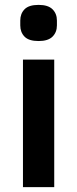

<svg xmlns="http://www.w3.org/2000/svg" viewBox="-20 -766 316 786"><path d="M138 -598Q98 -598 80.5 -616Q63 -634 63 -662V-682Q63 -710 80.5 -728Q98 -746 138 -746Q177 -746 195 -728Q213 -710 213 -682V-662Q213 -634 195 -616Q177 -598 138 -598ZM74 -522H202V0H74Z"/></svg>

Font: IBM Plex Sans Arabic SemiBold
Style: Regular
Weight: 600
Designer: Mike Abbink, Paul van der Laan, Pieter van Rosmalen, Wael Morcos, Khajak Apelian
Foundry: Bold Monday
Version: Version 1.1